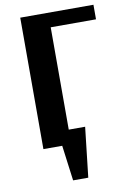

<svg xmlns="http://www.w3.org/2000/svg" viewBox="-91 -705 622 935"><g transform="rotate(-10 219.5 -237.5)"><path d="M77 0V-650H439V-578H215V0ZM193 175 170 0H77V-72H296L268 175Z"/></g></svg>

Font: Arsenal SC
Style: Bold
Weight: 700
Designer: Andrij Shevchenko
Foundry: Stairsfor
Version: Version 2.001; ttfautohint (v1.8.4.7-5d5b)